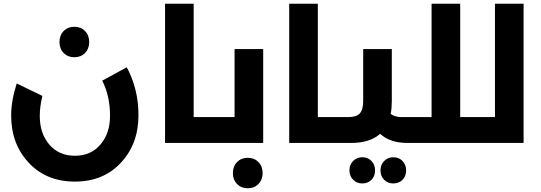

<svg xmlns="http://www.w3.org/2000/svg" viewBox="-20 -769 2913 1033"><path d="M437.5 -484Q415 -461 380 -461Q345 -461 322.5 -484Q300 -507 300 -543Q300 -579 322.5 -602Q345 -625 380 -625Q415 -625 437.5 -602Q460 -579 460 -543Q460 -507 437.5 -484ZM383 208Q229 208 134.5 106.5Q40 5 40 -147Q40 -227 70 -320L208 -253Q194 -195 194 -145Q194 -51 245.5 9Q297 69 383 69Q469 69 520.5 8.5Q572 -52 572 -146Q572 -253 530 -335L662 -407Q725 -290 725 -149Q725 5 630.5 106.5Q536 208 383 208Z M1136 -139Q1156 -139 1156 -70Q1156 0 1136 0H868V-749H1022V-139Z M1242 -505H1396V0H1136Q1116 0 1116 -70Q1116 -139 1136 -139H1242ZM1255.5 103Q1278 80 1313 80Q1348 80 1370.5 103Q1393 126 1393 162Q1393 198 1370.5 221Q1348 244 1313 244Q1278 244 1255.5 221Q1233 198 1233 162Q1233 126 1255.5 103Z M1804 -139Q1824 -139 1824 -70Q1824 0 1804 0H1536V-749H1690V-139Z M2223 -139Q2243 -139 2243 -70Q2243 0 2223 0H2170Q2079 0 2025 -49Q1970 0 1871 0H1804Q1784 0 1784 -70Q1784 -139 1804 -139H1852Q1898 -139 1916 -159Q1934 -179 1934 -226V-505H2088V-225Q2088 -188 2082 -156Q2105 -139 2140 -139ZM1929 77Q1959 77 1978.5 97Q1998 117 1998 148Q1998 179 1978.5 198.5Q1959 218 1929 218Q1900 218 1880 198Q1860 178 1860 148Q1860 117 1880 97Q1900 77 1929 77ZM2096 77Q2126 77 2145.5 97Q2165 117 2165 148Q2165 179 2145.5 198.5Q2126 218 2096 218Q2066 218 2046.5 198Q2027 178 2027 148Q2027 117 2047 97Q2067 77 2096 77Z M2564 -139Q2584 -139 2584 -70Q2584 0 2564 0H2223Q2203 0 2203 -70Q2203 -139 2223 -139H2302V-749H2456V-139Z M2643 -749H2797V0H2564Q2544 0 2544 -70Q2544 -139 2564 -139H2643Z"/></svg>

Font: Montserrat-Arabic SemiBold
Style: Regular
Weight: 600
Designer: Mohamed Gaber
Foundry: Kief Type Foundry
Version: Version 5.008;PS 005.008;hotconv 1.0.88;makeotf.lib2.5.64775